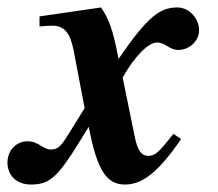

<svg xmlns="http://www.w3.org/2000/svg" viewBox="-65 -482 585 515"><path d="M41 -438V-411C60 -413 67 -413 76 -413C108 -413 124 -393 133 -344L162 -192L118 -121C97 -87 89 -81 71 -81C50 -81 39 -103 9 -103C-22 -103 -45 -78 -45 -46C-45 -11 -20 13 18 13C68 13 90 -7 149 -103L173 -142C195 -27 220 13 270 13C318 13 360 -21 421 -109L400 -123C361 -73 351 -64 333 -64C314 -64 304 -78 296 -117L264 -274C296 -331 333 -368 356 -368C379 -368 389 -348 413 -348C443 -348 469 -372 469 -401C469 -433 442 -462 411 -462C364 -462 331 -438 253 -324C237 -409 225 -434 206 -462Z"/></svg>

Font: XITS
Style: Bold Italic
Weight: 700
Italic angle: -16.33°
Designer: MicroPress Inc., with final additions and corrections provided by Coen Hoffman, Elsevier (retired)
Version: Version 1.105